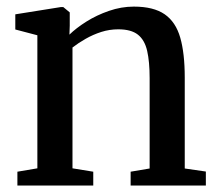

<svg xmlns="http://www.w3.org/2000/svg" viewBox="-20 -576 678 596"><path d="M96 -53.5V-466.5L27.5 -484.5V-531.5L168.5 -554H176.5L196.5 -537.5V-496.5L195.5 -468.5Q216.5 -489 248.2 -509Q280 -529 318.2 -542.2Q356.5 -555.5 395.5 -555.5Q456.5 -555.5 491 -531.8Q525.5 -508 539.5 -459.2Q553.5 -410.5 553.5 -335V-53L619 -43.5V0H385.5V-43L444.5 -53V-333.5Q444.5 -384.5 436.8 -418.2Q429 -452 408 -468.5Q387 -485 347 -485Q320 -485 294.2 -476.8Q268.5 -468.5 245.8 -455.5Q223 -442.5 205 -428.5V-53.5L269.5 -43V0H34V-43Z"/></svg>

Font: Merriweather 48pt Medium
Style: Regular
Weight: 500
Version: Version 2.100